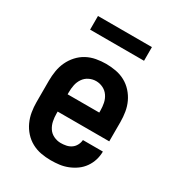

<svg xmlns="http://www.w3.org/2000/svg" viewBox="-173 -812 846 925"><g transform="rotate(30 250.0 -350.0)"><path d="M250 8Q222 8 195 3Q168 -2 144 -15Q120 -28 101.5 -48.5Q83 -69 71.5 -94Q60 -119 55.5 -146Q51 -173 51 -200V-320Q51 -347 55.5 -374.5Q60 -402 71.5 -426.5Q83 -451 101.5 -471.5Q120 -492 144 -505Q168 -518 195.5 -523Q223 -528 250 -528Q277 -528 304.5 -523Q332 -518 356 -505Q380 -492 398.5 -471.5Q417 -451 428.5 -426.5Q440 -402 444.5 -374.5Q449 -347 449 -320V-212H162V-200Q162 -180 166 -160Q170 -140 181 -123Q192 -106 211 -97Q230 -88 250 -88Q265 -88 280 -91Q295 -94 307.5 -102.5Q320 -111 327.5 -125Q335 -139 336 -154H447Q447 -130 440 -107Q433 -84 419 -64Q405 -44 385.5 -30Q366 -16 343.5 -7Q321 2 297.5 5Q274 8 250 8ZM162 -308H338V-320Q338 -340 334 -360Q330 -380 318.5 -397Q307 -414 288.5 -423Q270 -432 250 -432Q230 -432 211.5 -423Q193 -414 181.5 -397Q170 -380 166 -360Q162 -340 162 -320ZM100 -632V-708H400V-632Z"/></g></svg>

Font: Iosevka Term
Style: Bold
Weight: 700
Monospace: yes
Designer: Belleve Invis
Foundry: Belleve Invis
Version: Version 30.0.1